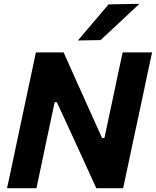

<svg xmlns="http://www.w3.org/2000/svg" viewBox="-20 -988 818 1008"><path d="M17 0Q29.5 -57.5 40.8 -111Q52 -164.5 66.5 -232.5L117.5 -473.5Q132.5 -543 144.2 -598.5Q156 -654 168.5 -713H314Q347 -639 377.5 -570.8Q408 -502.5 437.5 -437.5L516 -263H528L573 -473.5Q587.5 -543 599.2 -598.2Q611 -653.5 624 -713H778.5Q765.5 -653.5 753.8 -598.2Q742 -543 727.5 -473.5L676 -233Q661.5 -164.5 650.2 -111Q639 -57.5 626.5 0H485.5Q457 -63.5 426.2 -130.2Q395.5 -197 359.5 -276L278.5 -451.5H267L220.5 -233Q206 -164 194.8 -111Q183.5 -58 171.5 0ZM389 -775.5Q430 -824 469.8 -870.8Q509.5 -917.5 550 -965L712 -968Q659.5 -919 608.2 -871Q557 -823 508 -777.5Z"/></svg>

Font: Commissioner
Style: Bold Italic
Weight: 700
Italic angle: -12°
Designer: Kostas Bartsokas
Foundry: Kostas Bartsokas
Version: Version 1.000; ttfautohint (v1.8.3)